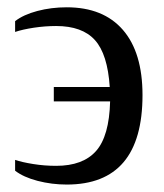

<svg xmlns="http://www.w3.org/2000/svg" viewBox="-20 -491 445 521"><path d="M161.1 9.8Q120.6 9.8 82 -0.2Q43.5 -10.3 21 -27.8V-57.1Q39.6 -50.8 70.1 -45.9Q100.6 -41 132.3 -41Q205.1 -41 240.7 -81.3Q276.4 -121.6 278.8 -215.8H126V-254.9H277.8Q272 -344.2 237.5 -382.3Q203.1 -420.4 132.3 -420.4Q102.5 -420.4 71.8 -415.8Q41 -411.1 21 -404.3V-433.6Q43.5 -451.2 81.3 -461.2Q119.1 -471.2 161.1 -471.2Q260.3 -471.2 313.5 -409.9Q366.7 -348.6 366.7 -232.9Q366.7 9.8 161.1 9.8Z"/></svg>

Font: Times New Roman
Style: Regular
Weight: 400
Designer: Steve Matteson
Foundry: Ascender Corporation
Version: Version 2.00.3